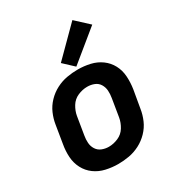

<svg xmlns="http://www.w3.org/2000/svg" viewBox="-186 -899 948 1026"><g transform="rotate(-30 288.0 -386.5)"><path d="M244 8Q277 8 311 2Q345 -4 377 -20.5Q409 -37 434.5 -63.5Q460 -90 474 -122.5Q488 -155 493 -188L512 -298Q518 -337 515.5 -375.5Q513 -414 496 -446Q479 -478 449.5 -499.5Q420 -521 383 -529.5Q346 -538 307 -538Q274 -538 240 -532Q206 -526 174 -509.5Q142 -493 116.5 -466.5Q91 -440 77 -407.5Q63 -375 58 -342L40 -232Q33 -193 35.5 -155Q38 -117 55 -84.5Q72 -52 101.5 -30.5Q131 -9 168.5 -0.5Q206 8 244 8ZM246 -97Q224 -97 204 -105Q184 -113 172.5 -131Q161 -149 159.5 -171Q158 -193 162 -215L180 -325Q185 -354 201.5 -381Q218 -408 247 -420.5Q276 -433 305 -433Q328 -433 348 -425Q368 -417 379 -399Q390 -381 391.5 -359.5Q393 -338 389 -315L371 -205Q366 -176 349.5 -149Q333 -122 304 -109.5Q275 -97 246 -97ZM309 -555 495 -707 415 -781 247 -613Z"/></g></svg>

Font: Iosevka Sparkle
Style: Bold Italic
Weight: 700
Italic angle: -9°
Designer: Belleve Invis
Foundry: Belleve Invis
Version: Version 4.5.0; ttfautohint (v1.8.3)